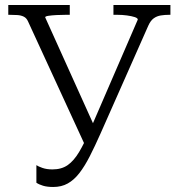

<svg xmlns="http://www.w3.org/2000/svg" viewBox="-20 -730 712 765"><path d="M381 -199Q358 -147 337.5 -107Q317 -67 296 -40Q275 -13 250 1Q225 15 192 15Q168 15 151.5 10Q135 5 125 -2V-72Q132 -67 149 -61Q166 -55 189 -55Q225 -55 249.5 -72Q274 -89 295 -124Q316 -159 340 -215L529 -652Q529 -658 516.5 -662Q504 -666 485.5 -668.5Q467 -671 448 -671H432V-710H659V-671H654Q637 -671 621 -668.5Q605 -666 592.5 -657Q580 -648 571 -628ZM364 -209 323 -142 92 -644Q86 -658 75 -663.5Q64 -669 49.5 -670Q35 -671 18 -671H13V-710H258V-671H242Q224 -671 205 -670Q186 -669 173 -667Q160 -665 160 -661Z"/></svg>

Font: Roboto Serif 36pt Light
Style: Regular
Weight: 300
Designer: Greg Gazdowicz
Foundry: Commercial Type
Version: Version 1.008